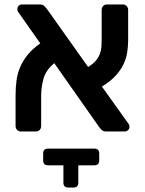

<svg xmlns="http://www.w3.org/2000/svg" viewBox="-20 -591 651 863"><path d="M458 0Q444 0 437.5 -6.5Q431 -13 427 -18L224 -307Q185 -275 175 -235.5Q165 -196 165 -161V-25Q165 -14 158.5 -7Q152 0 141 0H74Q64 0 57 -7Q50 -14 50 -25V-163Q50 -199 54.5 -231Q59 -263 71.5 -291.5Q84 -320 105.5 -346Q127 -372 161 -396L64 -534Q60 -539 59 -542.5Q58 -546 58 -550Q58 -559 64 -565Q70 -571 79 -571H158Q172 -571 179 -564Q186 -557 190 -552L376 -290Q399 -304 411 -318.5Q423 -333 429 -349Q435 -365 436 -382Q437 -399 437 -416V-546Q437 -557 443.5 -564Q450 -571 461 -571H532Q542 -571 549 -564Q556 -557 556 -546V-411Q556 -382 551.5 -354.5Q547 -327 534.5 -301Q522 -275 499 -250Q476 -225 438 -202L556 -37Q560 -32 561 -28Q562 -24 562 -21Q562 -12 555.5 -6Q549 0 541 0ZM332 152V230Q332 252 310 252H287Q265 252 265 230V152H196Q174 152 174 130V99Q174 77 196 77H404Q426 77 426 99V130Q426 152 404 152Z"/></svg>

Font: Fz Rubik Med
Style: Regular
Weight: 500
Designer: Hubert and Fischer
Foundry: Hubert and Fischer
Version: Vit hóa bi FontZin.com